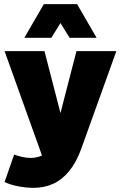

<svg xmlns="http://www.w3.org/2000/svg" viewBox="-20 -716 582 924"><path d="M142 188Q104 188 65 180Q26 172 2 160L48 28Q65 34 86 39Q107 44 127 44Q138 44 147.5 42.5Q157 41 166 38.5Q175 36 182 32L2 -470H194L271 -172L348 -470H540L371 0Q348 64 314 106Q280 148 237 168Q194 188 142 188ZM97 -534 191 -696H351L445 -534H315L271 -605L227 -534Z"/></svg>

Font: Gantari Black
Style: Regular
Weight: 900
Version: Version 1.000